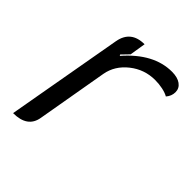

<svg xmlns="http://www.w3.org/2000/svg" viewBox="-154 -601 702 702"><g transform="rotate(45 197.5 -250.0)"><path d="M159 -326 111 -50Q101 9 27 9L107 -443Q119 -509 189 -509L179 -447Q170 -438 152 -419L155 -415Q237 -509 331 -509Q360 -509 376.5 -497Q393 -485 393 -465Q393 -445 379 -429Q367 -436 348 -440Q329 -444 309 -444Q254 -444 211 -410Q168 -376 159 -326Z"/></g></svg>

Font: K2D Light
Style: Italic
Weight: 300
Italic angle: -10°
Designer: Katatrad Aksorn Co.,Ltd.
Foundry: Cadson Demak Co.,Ltd.
Version: Version 1.000; ttfautohint (v1.6)